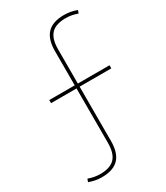

<svg xmlns="http://www.w3.org/2000/svg" viewBox="-217 -861 926 1071"><g transform="rotate(-30 246.0 -325.0)"><path d="M112 120Q91 120 72 116.5Q53 113 30 105L37 86Q75 100 112 100Q177 100 206.5 69Q236 38 236 -30V-380H72V-400H236V-620Q236 -697 271.5 -733.5Q307 -770 380 -770Q401 -770 420.5 -766.5Q440 -763 462 -755L455 -736Q417 -750 380 -750Q315 -750 285.5 -719Q256 -688 256 -620V-400H460V-380H256V-30Q256 46 221 83Q186 120 112 120Z"/></g></svg>

Font: M PLUS 2 Thin
Style: Regular
Weight: 100
Designer: Coji Morishita
Foundry: UNDERFOREST DESIGN
Version: Version 1.001